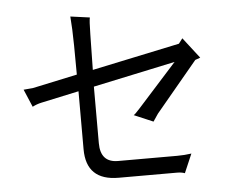

<svg xmlns="http://www.w3.org/2000/svg" viewBox="-55 -874 1110 940"><g transform="rotate(-5 500.0 -403.5)"><path d="M409 -180V-458L813 -544L623 -333Q597 -304 591 -302L685 -262L710 -299L915 -545L940 -554L861 -656L842 -631L411 -540L414 -714Q415 -784 419 -797L324 -810Q329 -753 330 -666L331 -524L111 -477L65 -473L102 -386Q123 -397 146 -402L332 -442V-157Q332 -3 491 -3H778Q800 -3 816 3L856 -90Q822 -85 786 -85H495Q409 -85 409 -180Z"/></g></svg>

Font: Sawarabi Gothic
Style: Regular
Weight: 400
Designer: mshio (mshio@users.sourceforge.jp)
Version: Version 20141215